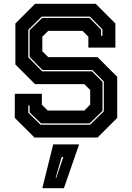

<svg xmlns="http://www.w3.org/2000/svg" viewBox="-20 -720 691 1005"><path d="M160.5 0 57.5 -103V-229H199V-172L229.5 -141.5H421.5L452 -172V-249L421.5 -279.5H163.5L60.5 -382.5V-597L163.5 -700H481L584 -597V-471H442.5V-528L412 -558.5H232.5L201.5 -528V-451.5L232.5 -421H490.5L593.5 -318V-103L490.5 0ZM192.5 -67H451.5L523.5 -137.5V-293L464 -353.5H202.5L135 -422V-562L201 -626H448.5L509 -564.5V-532.5H516V-566.5L451 -633H198.5L128 -564V-420L200.5 -346.5H461.5L516.5 -291V-139.5L449 -74H195L135 -132V-168H128V-130ZM201.5 265 258.5 36H394L314.5 265ZM271 212H274L311.5 102H302.5Z"/></svg>

Font: Tourney ExtraBold
Style: Regular
Weight: 800
Designer: Tyler Finck
Foundry: Etcetera Type Co
Version: Version 1.015